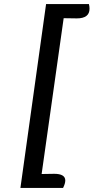

<svg xmlns="http://www.w3.org/2000/svg" viewBox="-20 -740 463 950"><path d="M295 -650 186 121Q216 120 248 120Q303 120 303 153Q303 168 292 190H81L208 -720H420Q423 -708 423 -697Q423 -649 360 -649Q321 -649 295 -650Z"/></svg>

Font: Overlock
Style: Bold Italic
Weight: 700
Version: Version 1.001